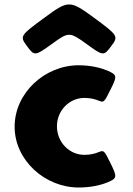

<svg xmlns="http://www.w3.org/2000/svg" viewBox="-20 -818 593 853"><path d="M100 -613C133 -568 136 -569 211 -623C285 -677 289 -677 364 -623C438 -569 441 -568 474 -613C507 -657 505 -660 398 -739C290 -818 284 -818 177 -739C69 -660 67 -657 100 -613ZM355 -383C382 -383 403 -377 418 -371C441 -362 442 -361 471 -420C500 -478 502 -485 458 -504C429 -516 386 -528 329 -528C180 -528 45 -406 45 -255C45 -105 181 15 329 15C386 15 429 4 458 -8C502 -26 500 -33 471 -93C442 -152 441 -151 418 -142C403 -136 382 -130 355 -130C288 -130 233 -186 233 -257C233 -327 288 -383 355 -383Z"/></svg>

Font: Hussar Print
Style: Bold
Weight: 700
Foundry: Cannot Into Space Fonts
Version: Version 2.00